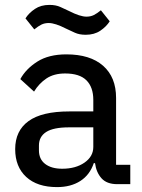

<svg xmlns="http://www.w3.org/2000/svg" viewBox="-20 -752 581 784"><path d="M459 0Q416 0 394.5 -24Q373 -48 368 -86H363Q347 -38 308 -13Q269 12 213 12Q132 12 87 -29.5Q42 -71 42 -143Q42 -218 96.5 -257.5Q151 -297 263 -297H361V-344Q361 -396 333 -424Q305 -452 246 -452Q200 -452 169.5 -431.5Q139 -411 119 -378L63 -429Q86 -471 132.5 -500.5Q179 -530 251 -530Q348 -530 401 -483.5Q454 -437 454 -352V-79H512V0ZM234 -63Q289 -63 325 -88Q361 -113 361 -152V-232H262Q198 -232 168.5 -213Q139 -194 139 -158V-138Q139 -102 164.5 -82.5Q190 -63 234 -63ZM330 -610Q304 -610 285.5 -618.5Q267 -627 250 -635Q205 -658 179 -658Q162 -658 149 -651.5Q136 -645 120 -632L84 -677Q98 -699 122.5 -715.5Q147 -732 182 -732Q208 -732 226.5 -723.5Q245 -715 262 -707Q307 -684 333 -684Q350 -684 363 -690.5Q376 -697 392 -710L428 -665Q414 -643 389.5 -626.5Q365 -610 330 -610Z"/></svg>

Font: IBM Plex Sans Devanagari Text
Style: Regular
Weight: 450
Designer: Mike Abbink, Paul van der Laan, Pieter van Rosmalen, Erin McLaughlin
Foundry: Bold Monday
Version: Version 1.1